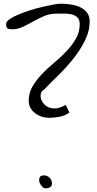

<svg xmlns="http://www.w3.org/2000/svg" viewBox="-20 -1035 535 1055"><path d="M195.3 -42Q195.3 -60.5 202.1 -65.9Q209 -71.3 221.7 -71.3Q240.2 -71.3 252.9 -58.1Q265.6 -44.9 265.6 -27.3Q265.6 -11.7 254.4 -5.9Q243.2 0 228.5 0Q222.7 0 216.8 -4.9Q210.9 -9.8 206.1 -16.6Q201.2 -23.4 198.2 -30.3Q195.3 -37.1 195.3 -42ZM137.7 -480.5Q137.7 -524.4 158.7 -560.1Q179.7 -595.7 210.4 -627.9Q241.2 -660.2 277.8 -690.4Q314.5 -720.7 345.2 -753.4Q376 -786.1 397 -822.3Q418 -858.4 418 -902.3Q418 -927.7 404.8 -939.9Q391.6 -952.1 372.1 -956.5Q352.5 -960.9 329.6 -960.4Q306.6 -960 288.1 -960Q252.9 -960 221.7 -946.3Q190.4 -932.6 161.6 -916.5Q132.8 -900.4 104.5 -887.2Q76.2 -874 46.9 -874Q33.2 -874 23.4 -877.4Q13.7 -880.9 13.7 -903.3Q13.7 -916 32.2 -929.2Q50.8 -942.4 79.6 -954.6Q108.4 -966.8 143.6 -978Q178.7 -989.3 212.4 -997.1Q246.1 -1004.9 272.9 -1009.8Q299.8 -1014.6 313.5 -1014.6Q337.9 -1014.6 366.2 -1010.7Q394.5 -1006.8 418 -996.6Q441.4 -986.3 457 -967.3Q472.7 -948.2 472.7 -918Q472.7 -862.3 444.8 -808.1Q417 -753.9 377.4 -705.6Q337.9 -657.2 294.9 -615.7Q252 -574.2 221.7 -542Q208 -535.2 204.6 -521.5Q201.2 -507.8 205.1 -493.2Q209 -478.5 220.7 -464.8Q232.4 -451.2 250 -444.3Q267.6 -437.5 290.5 -439.9Q313.5 -442.4 340.8 -459L361.3 -417Q338.9 -399.4 308.1 -393.6Q277.3 -387.7 250 -387.7Q229.5 -387.7 209.5 -394Q189.5 -400.4 173.3 -412.6Q157.2 -424.8 147.5 -441.9Q137.7 -459 137.7 -480.5Z"/></svg>

Font: Shadows Into Light Two
Style: Regular
Weight: 400
Designer: Kimberly Geswein
Foundry: Kimberly Geswein
Version: Version 1.003 2012